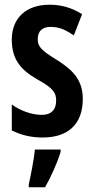

<svg xmlns="http://www.w3.org/2000/svg" viewBox="-20 -639 397 814"><path d="M331 -220C331 -306 281 -347 218 -387C152 -427 140 -443 140 -474C140 -506 159 -525 194 -525C235 -525 261 -510 293 -489L328 -579C283 -607 239 -619 190 -619C91 -619 30 -563 30 -471C30 -388 67 -343 139 -302C210 -263 218 -243 218 -212C218 -174 197 -152 158 -152C111 -152 63 -172 30 -196V-86C68 -67 110 -56 161 -56C266 -56 331 -110 331 -220ZM237 5V-5H128C124 37 110 107 102 143V155H171C196 111 222 54 237 5Z"/></svg>

Font: Noto Sans Malayalam UI ExtraCondensed SemiBold
Style: Regular
Weight: 600
Width: 2
Designer: Jelle Bosma - Monotype Design Team
Foundry: Monotype Imaging Inc.
Version: Version 2.104